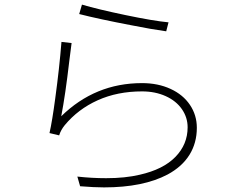

<svg xmlns="http://www.w3.org/2000/svg" viewBox="-20 -787 1040 834"><path d="M712 -690 702 -651Q637 -660 552 -677Q410 -704 324 -726L336 -767Q403 -747 525 -721.5Q647 -696 712 -690ZM281 -522Q264 -375 246 -282Q393 -426 597 -426Q666 -426 720.5 -401Q775 -376 805 -331.5Q835 -287 835 -232Q835 -166 803 -114.5Q771 -63 708 -29Q602 27 432 27Q390 27 328 22L316 -20Q379 -13 441 -13Q524 -13 587 -28Q689 -51 742 -105.5Q795 -160 795 -234Q795 -277 770 -313Q745 -349 699.5 -369.5Q654 -390 597 -390Q490 -390 404.5 -351.5Q319 -313 261 -243Q244 -222 237 -199L195 -209Q207 -262 220 -360Q238 -492 247 -605L291 -600Z"/></svg>

Font: Merged Yaku Han JP ExtraLight
Style: Regular
Weight: 250
Designer: Ryoko NISHIZUKA 西塚涼子 (kana, bopomofo & ideographs); Paul D. Hunt (Latin, Greek & Cyrillic); Sandoll Communications 산돌커뮤니
Foundry: Adobe
Version: Version 2.004